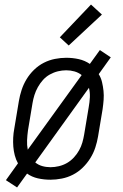

<svg xmlns="http://www.w3.org/2000/svg" viewBox="-20 -782 540 844"><path d="M55 42 6 10 59 -64Q50 -80 45 -99Q40 -118 38.5 -137.5Q37 -157 38 -177Q39 -197 43 -218L63 -338Q67 -362 75 -386.5Q83 -411 96.5 -433.5Q110 -456 129.5 -475Q149 -494 172.5 -506Q196 -518 221.5 -523Q247 -528 271 -528Q300 -528 326.5 -522Q353 -516 375 -501L419 -562L467 -530L414 -456Q424 -440 428.5 -421Q433 -402 435 -382.5Q437 -363 435.5 -343Q434 -323 431 -302L411 -182Q407 -158 399 -133.5Q391 -109 377 -86.5Q363 -64 343.5 -45Q324 -26 300.5 -14Q277 -2 251.5 3Q226 8 202 8Q173 8 146.5 2Q120 -4 99 -19ZM102 -124 339 -452Q325 -463 307.5 -468Q290 -473 271 -473Q253 -473 234.5 -468.5Q216 -464 199 -454.5Q182 -445 169 -430.5Q156 -416 146.5 -399Q137 -382 131.5 -364.5Q126 -347 123 -329L103 -209Q100 -187 99 -165.5Q98 -144 102 -124ZM202 -47Q220 -47 239 -51.5Q258 -56 274.5 -65.5Q291 -75 304.5 -89.5Q318 -104 327.5 -121Q337 -138 342 -155.5Q347 -173 350 -191L370 -311Q374 -333 375 -354.5Q376 -376 371 -396L135 -68Q148 -57 165.5 -52Q183 -47 202 -47ZM282 -582 243 -618 380 -762 428 -718Z"/></svg>

Font: Iosevka Curly Slab Light
Style: Italic
Weight: 300
Italic angle: -9°
Monospace: yes
Designer: Belleve Invis
Foundry: Belleve Invis
Version: Version 22.1.2; ttfautohint (v1.8.4)